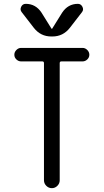

<svg xmlns="http://www.w3.org/2000/svg" viewBox="-20 -980 540 1000"><path d="M89.8 -660.2Q76.2 -660.2 65.4 -670.4Q54.7 -680.7 54.7 -694.8Q54.7 -709 65.4 -719.7Q76.2 -730.5 89.8 -730.5H410.2Q423.8 -730.5 434.6 -719.7Q445.3 -709 445.3 -694.8Q445.3 -680.7 434.6 -670.4Q423.8 -660.2 410.2 -660.2H299.8Q291 -660.2 291 -651.4V-41Q291 -24.4 278.8 -12.2Q266.6 0 250 0Q233.4 0 221.2 -12.2Q209 -24.4 209 -41V-651.4Q209 -660.2 200.2 -660.2ZM303.7 -914.1Q334 -960 385.7 -960Q401.4 -960 409.2 -944.8Q417 -929.7 407.2 -917L343.8 -835Q308.6 -790 252.9 -790H247.1Q191.4 -790 156.2 -835L92.8 -917Q83 -929.7 90.3 -944.8Q97.7 -960 114.3 -960Q166 -960 196.3 -914.1L248 -831.1Q248 -830.1 250 -830.1Q252 -830.1 252 -831.1Z"/></svg>

Font: Rounded Mgen+ 2m regular
Style: Regular
Weight: 400
Designer: [Source Han Sans]
Ryoko NISHIZUKA  (kana & ideographs); Paul D. Hunt (Latin, Greek & Cyrillic); Wenlong ZHANG  (bopomofo
Version: Version 1.059.20150602